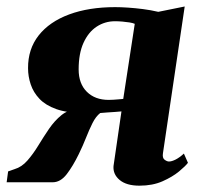

<svg xmlns="http://www.w3.org/2000/svg" viewBox="-36 -562 625 592"><path d="M531 -88.5 543.5 -60Q536 -50 515.8 -33.2Q495.5 -16.5 465 -3Q434.5 10.5 394 10.5Q354 10.5 333 -7Q312 -24.5 314 -50L338.5 -218.5Q330 -217.5 318 -216.8Q306 -216 294 -215.2Q282 -214.5 273 -213.5Q259.5 -203 249.2 -182.5Q239 -162 229.2 -137.2Q219.5 -112.5 207 -87Q189 -50 169.8 -25Q150.5 0 126.5 0H-15.5L-11 -33.5L9 -40.5Q31 -47 48.5 -67Q66 -87 82 -113.2Q98 -139.5 115.2 -164.8Q132.5 -190 153.5 -207Q174.5 -224 202.5 -225L219 -214Q169.5 -214 137 -225.8Q104.5 -237.5 85.8 -257.2Q67 -277 58.8 -301.5Q50.5 -326 50.5 -351.5Q50 -410.5 83.2 -452.8Q116.5 -495 177.2 -517.5Q238 -540 319 -540Q337.5 -540 359.2 -538.5Q381 -537 404.8 -534Q428.5 -531 452 -525.5L533.5 -542L466.5 -90Q464 -75 471.5 -69.5Q479 -64 485 -64Q493.5 -64 505.8 -70.2Q518 -76.5 531 -88.5ZM344 -257 379.5 -488.5Q374 -491 363.5 -492.8Q353 -494.5 341 -495.5Q329 -496.5 318.5 -496.5Q287.5 -496.5 262 -479.8Q236.5 -463 221.5 -430Q206.5 -397 206.5 -348Q206.5 -304 231.8 -279Q257 -254 299 -254Q305.5 -254 314 -254.5Q322.5 -255 330.8 -255.8Q339 -256.5 344 -257Z"/></svg>

Font: Merriweather 72pt ExtraBold
Style: Italic
Weight: 800
Italic angle: -7.8°
Version: Version 2.101